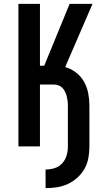

<svg xmlns="http://www.w3.org/2000/svg" viewBox="-20 -755 540 990"><path d="M215 215V119Q239 119 261.5 112Q284 105 300 88Q316 71 323 48Q330 25 330 2V-210Q330 -223 328.5 -235Q327 -247 324 -259Q321 -271 315.5 -282Q310 -293 301.5 -302Q293 -311 281.5 -315Q270 -319 258 -319H186V0H75V-735H186V-416H208L339 -735H457L316 -409Q346 -401 372 -381Q398 -361 413.5 -333Q429 -305 435 -273.5Q441 -242 441 -210V2Q441 31 435.5 60.5Q430 90 415.5 115.5Q401 141 379 161Q357 181 330 193.5Q303 206 274 210.5Q245 215 215 215Z"/></svg>

Font: Iosevka SS04
Style: Bold
Weight: 700
Monospace: yes
Designer: Belleve Invis
Foundry: Belleve Invis
Version: Version 19.0.0; ttfautohint (v1.8.4)